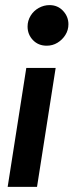

<svg xmlns="http://www.w3.org/2000/svg" viewBox="-20 -542 313 752"><path d="M10 190 83 -276H198L125 190ZM163 -363Q130 -363 109 -385Q88 -407 88 -438Q88 -461 100 -480.5Q112 -500 132 -511Q152 -522 174 -522Q206 -522 227 -499.5Q248 -477 248 -447Q248 -424 236 -405Q224 -386 205 -374.5Q186 -363 163 -363Z"/></svg>

Font: MuseoModerno Thin Medium
Style: Italic
Weight: 500
Italic angle: -9°
Version: Version 1.003